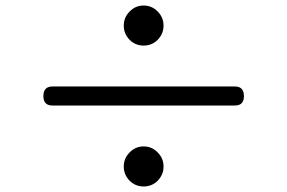

<svg xmlns="http://www.w3.org/2000/svg" viewBox="-20 -723 1040 695"><path d="M551 -681Q572 -660 572 -630Q572 -601 551 -579Q530 -558 500 -558Q470 -558 449 -579Q428 -601 428 -630Q428 -660 449 -681Q470 -703 500 -703Q530 -703 551 -681ZM863 -375Q863 -341 830 -341H170Q137 -341 137 -375Q137 -410 170 -410H830Q863 -410 863 -375ZM551 -171Q572 -150 572 -120Q572 -91 551 -69Q530 -48 500 -48Q470 -48 449 -69Q428 -91 428 -120Q428 -150 449 -171Q470 -193 500 -193Q530 -193 551 -171Z"/></svg>

Font: Swei Gothic CJK TC Regular
Style: Regular
Weight: 400
Version: Version 2.129